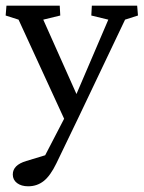

<svg xmlns="http://www.w3.org/2000/svg" viewBox="-24 -440 511 683"><path d="M463.9 -419.9 466.8 -384.8 420.9 -370.1 254.9 -21.5 176.8 140.6Q155.3 185.1 131.6 203.9Q107.9 222.7 76.2 222.7Q51.8 222.7 36.6 211.2Q21.5 199.7 21.5 180.7Q21.5 147 69.3 132.8L136.7 112.3L204.1 -17.6L42 -370.1L-3.9 -384.8L-1 -419.9H188.5L190.4 -384.8L129.9 -370.1L248 -105.5L361.3 -370.1L300.8 -384.8L302.7 -419.9Z"/></svg>

Font: Crimson Pro
Style: Regular
Weight: 400
Designer: Jacques Le Bailly
Foundry: Baron von Fonthausen
Version: Version 1.003